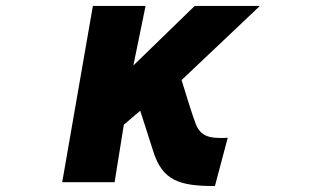

<svg xmlns="http://www.w3.org/2000/svg" viewBox="-20 -548 1040 645"><path d="M590 -279 853 -528H634L428 -328L469 -528H292L189 64H365L396 -129L451 -176C458 -154 488 -62 495 -39C526 58 581 77 702 77L745 -85C681 -82 654 -90 637 -133C627 -158 597 -256 590 -279Z"/></svg>

Font: LINE Seed JP App_OTF ExtraBold
Style: Regular
Weight: 800
Designer: LINE & Fontrix & Fontworks
Version: Version 1.013